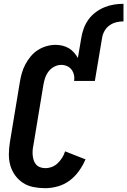

<svg xmlns="http://www.w3.org/2000/svg" viewBox="-20 -978 667 1006"><path d="M217 8Q185 8 155 2Q125 -4 101 -19.5Q77 -35 59.5 -59Q42 -83 34 -111.5Q26 -140 26.5 -171.5Q27 -203 32 -234L84 -548Q88 -572 94.5 -595Q101 -618 112.5 -640Q124 -662 140.5 -682Q157 -702 178 -715.5Q199 -729 223 -736Q247 -743 271 -743Q290 -743 308 -738.5Q326 -734 341 -725Q356 -716 368 -702.5Q380 -689 388 -674L406 -780Q410 -805 419 -829.5Q428 -854 443.5 -875.5Q459 -897 481 -913.5Q503 -930 527.5 -940Q552 -950 577 -954Q602 -958 627 -958V-866Q609 -866 590 -861.5Q571 -857 554.5 -845.5Q538 -834 528 -816.5Q518 -799 515 -780L477 -554H368Q371 -570 367.5 -585.5Q364 -601 355 -613Q346 -625 331.5 -631.5Q317 -638 301 -638Q282 -638 264 -628.5Q246 -619 234 -603Q222 -587 216 -568.5Q210 -550 207 -531L155 -217Q152 -203 151 -189.5Q150 -176 151.5 -162.5Q153 -149 157 -137Q161 -125 169.5 -115.5Q178 -106 191 -101.5Q204 -97 217 -97Q235 -97 252 -103.5Q269 -110 282.5 -123Q296 -136 306 -152Q316 -168 321 -185L428 -143Q415 -112 394 -82.5Q373 -53 345 -32Q317 -11 283 -1.5Q249 8 217 8Z"/></svg>

Font: Iosevka SS18 Extrabold
Style: Italic
Weight: 800
Italic angle: -9°
Monospace: yes
Designer: Belleve Invis
Foundry: Belleve Invis
Version: Version 25.1.1; ttfautohint (v1.8.4)